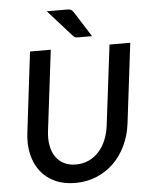

<svg xmlns="http://www.w3.org/2000/svg" viewBox="-61 -978 810 1037"><g transform="rotate(-5 344.0 -459.5)"><path d="M62.5 0ZM317.5 -90.5Q355 -90.5 386.2 -104.8Q417.5 -119 441.2 -144.8Q465 -170.5 480 -206.2Q495 -242 500.5 -285L554 -720H666.5L613.5 -285Q605.5 -222 580 -168.2Q554.5 -114.5 514.5 -75.2Q474.5 -36 421.5 -13.8Q368.5 8.5 305.5 8.5Q242.5 8.5 195 -13.8Q147.5 -36 117.2 -75.2Q87 -114.5 74.8 -168.2Q62.5 -222 70.5 -285L123 -720H235.5L182.5 -285Q177 -242 183.5 -206.2Q190 -170.5 207.2 -144.8Q224.5 -119 252.2 -104.8Q280 -90.5 317.5 -90.5ZM336 -928.5Q344.5 -928.5 350.5 -928Q356.5 -927.5 361.2 -925.5Q366 -923.5 369.8 -919.8Q373.5 -916 377.5 -910L464 -773.5H393Q381.5 -773.5 374.8 -775Q368 -776.5 361 -784.5L232 -928.5Z"/></g></svg>

Font: Lato Semibold
Style: Italic
Weight: 600
Italic angle: -7°
Designer: Lukasz Dziedzic
Foundry: tyPoland Lukasz Dziedzic
Version: Version 2.006; 2014-01-15